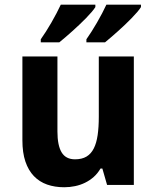

<svg xmlns="http://www.w3.org/2000/svg" viewBox="-20 -786 667 816"><path d="M435.1 0 415 -69.8H407.2Q395 -48.8 378.2 -33.9Q361.3 -19 341.3 -9.3Q321.3 0.5 298.8 5.1Q276.4 9.8 252.9 9.8Q212.9 9.8 180.2 -1.7Q147.5 -13.2 124 -37.6Q100.6 -62 87.9 -99.6Q75.2 -137.2 75.2 -189.9V-545.9H224.1V-227.1Q224.1 -168 241.9 -138.4Q259.8 -108.9 298.8 -108.9Q328.1 -108.9 347.7 -120.6Q367.2 -132.3 378.7 -155.3Q390.1 -178.2 395 -211.9Q399.9 -245.6 399.9 -289.1V-545.9H548.8V0ZM153.3 -606V-619.1Q163.6 -633.3 175.3 -651.9Q187 -670.4 198.5 -690.2Q210 -710 220.2 -729.7Q230.5 -749.5 238.3 -766.1H385.3V-755.9Q379.9 -747.1 369.6 -735.1Q359.4 -723.1 346.2 -709.5Q333 -695.8 317.6 -681.4Q302.2 -667 287.1 -653.3Q272 -639.6 257.6 -627.4Q243.2 -615.2 231.9 -606ZM347.2 -606V-619.1Q357.4 -633.3 369.1 -651.9Q380.9 -670.4 392.3 -690.2Q403.8 -710 414.1 -729.7Q424.3 -749.5 432.1 -766.1H579.1V-755.9Q573.7 -747.1 563.5 -735.1Q553.2 -723.1 540 -709.5Q526.9 -695.8 511.7 -681.4Q496.6 -667 481.2 -653.3Q465.8 -639.6 451.7 -627.4Q437.5 -615.2 426.3 -606Z"/></svg>

Font: Droid Sans
Style: Bold
Weight: 700
Foundry: Ascender Corporation
Version: Version 1.00 build 112